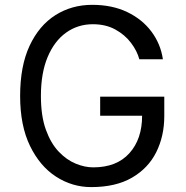

<svg xmlns="http://www.w3.org/2000/svg" viewBox="-20 -757 762 787"><path d="M653.4 -360.8V-281.2Q653.4 -199.6 620.6 -133.5Q587.7 -67.5 521.1 -28.8Q454.5 9.9 353.7 9.9Q276.3 9.9 209.9 -32.8Q143.5 -75.6 103 -158.9Q62.5 -242.2 62.5 -363.6Q62.5 -486.5 101.4 -569.6Q140.3 -652.7 207.2 -695Q274.1 -737.2 358 -737.2Q439.6 -737.2 501.4 -707.6Q563.2 -677.9 600.9 -627.3Q638.5 -576.7 647.7 -514.2H551.1Q541.9 -548.3 517 -581.3Q492.2 -614.3 452.8 -636Q413.4 -657.7 360.8 -657.7Q299 -657.7 250.9 -623.2Q202.8 -588.8 175.2 -523.1Q147.7 -457.4 147.7 -363.6Q147.7 -282 167.8 -226Q187.9 -170.1 220.3 -135.8Q252.8 -101.6 290.1 -86.3Q327.4 -71 362.2 -71Q458.1 -71 510.3 -128.9Q562.5 -186.8 562.5 -282.7H390.6V-360.8Z"/></svg>

Font: Interface
Style: Regular
Weight: 400
Designer: Rasmus Andersson
Foundry: rsms
Version: Version 1.8